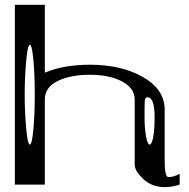

<svg xmlns="http://www.w3.org/2000/svg" viewBox="-20 -770 790 801"><path d="M625 -281.2Q625 -364.3 594.7 -364.3Q585.9 -364.3 584 -350.6Q583 -341.8 583 -281.2Q583 -234.4 589.8 -198.2Q595.7 -167 604.5 -167Q613.3 -167 619.1 -198.2Q625 -228.5 625 -281.2ZM89.8 -521.5Q83 -449.2 83 -375Q83 -300.8 89.8 -228.5Q95.7 -167 104.5 -167Q113.3 -167 119.1 -228.5Q125 -290 125 -375Q125 -460 119.1 -521.5Q113.3 -583 104.5 -583Q95.7 -583 89.8 -521.5ZM167 -750V-466.8Q246.1 -500 354.5 -500Q487.3 -500 577.1 -448.2Q667 -396.5 667 -312.5V-99.6Q667 -31.2 682.6 -31.2Q705.1 -31.2 729.5 -44.9V0Q697.3 10.7 667 10.7Q613.3 10.7 576.2 -24.4Q542 -57.6 542 -83V-354.5Q542 -402.3 488.3 -430.7Q436.5 -458 354.5 -458Q272.5 -458 219.7 -431.6Q167 -405.3 167 -354.5V0H42V-750Z"/></svg>

Font: okolaksMetalik
Style: bold
Weight: 700
Width: 7
Version: Version 0.6